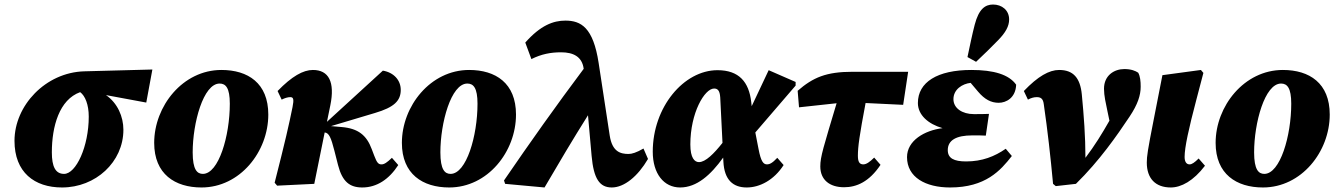

<svg xmlns="http://www.w3.org/2000/svg" viewBox="-20 -812 5893 848"><path d="M254 16C402 16 525 -96 525 -239C525 -297 499 -357 448 -392L626 -359L653 -505L352 -497C181 -492 44 -346 44 -190C44 -51 132 16 254 16ZM209 -139C209 -254 242 -372 334 -405C356 -389 372 -350 372 -297C372 -165 316 -44 263 -44C225 -44 209 -76 209 -139Z M870 16C1040 16 1165 -142 1165 -306C1165 -445 1075 -503 958 -503C787 -503 661 -343 661 -181C661 -43 753 16 870 16ZM876 -44C851 -44 831 -62 831 -139C831 -269 878 -443 950 -443C977 -443 995 -424 995 -354C995 -212 946 -44 876 -44Z M1193 -5 1204 8 1368 0 1414 -227C1433 -225 1442 -205 1457 -146L1473 -83C1492 -9 1525 16 1580 16C1645 16 1699 -21 1739 -83L1711 -115C1689 -94 1677 -86 1665 -86C1652 -86 1645 -92 1633 -124L1622 -153C1599 -215 1562 -245 1488 -251L1442 -255L1636 -313C1721 -338 1750 -367 1750 -415C1750 -458 1719 -492 1671 -500L1424 -274L1439 -347C1460 -450 1432 -503 1362 -503C1319 -503 1269 -475 1206 -410L1224 -372C1238 -379 1251 -383 1262 -383C1276 -383 1279 -374 1272 -339C1256 -260 1240 -189 1193 -5Z M1964 16C2134 16 2259 -142 2259 -306C2259 -445 2169 -503 2052 -503C1881 -503 1755 -343 1755 -181C1755 -43 1847 16 1964 16ZM1970 -44C1945 -44 1925 -62 1925 -139C1925 -269 1972 -443 2044 -443C2071 -443 2089 -424 2089 -354C2089 -212 2040 -44 1970 -44Z M2682 16C2737 16 2797 -33 2842 -110L2822 -156C2791 -138 2771 -132 2756 -132C2720 -132 2684 -142 2673 -213L2624 -534C2600 -691 2546 -721 2477 -721C2424 -721 2367 -700 2300 -624L2327 -551C2371 -573 2412 -581 2458 -581C2512 -581 2551 -562 2558 -508C2438 -348 2321 -183 2206 -15L2211 0L2385 16C2448 -92 2511 -198 2577 -303L2593 -123C2602 -23 2628 16 2682 16Z M3029 -174C3029 -314 3092 -421 3134 -421C3149 -421 3159 -413 3161 -382L3171 -181C3133 -133 3096 -96 3067 -96C3048 -96 3029 -114 3029 -174ZM2984 16C3057 16 3119 -39 3174 -116L3175 -98C3179 -17 3218 16 3278 16C3335 16 3398 -16 3441 -83L3413 -115C3391 -91 3378 -86 3368 -86C3352 -86 3341 -97 3330 -155L3316 -227L3494 -434V-450L3375 -502L3300 -343L3298 -361C3288 -450 3244 -502 3149 -502C3000 -502 2863 -339 2863 -142C2863 -45 2912 16 2984 16Z M3509 -338 3675 -356C3617 -162 3603 -120 3603 -77C3603 -18 3644 15 3708 15C3763 15 3819 -9 3869 -84L3841 -116C3821 -96 3806 -86 3793 -86C3777 -86 3769 -96 3769 -124C3769 -164 3776 -214 3803 -357L3969 -349L3991 -495H3746C3629 -495 3571 -470 3503 -411Z M4176 16C4333 16 4399 -59 4449 -123L4422 -155C4373 -121 4318 -99 4247 -99C4193 -99 4166 -113 4166 -149C4166 -193 4204 -214 4274 -214C4298 -214 4324 -214 4334 -213L4348 -309C4325 -308 4307 -308 4281 -308C4230 -308 4191 -334 4191 -374C4191 -417 4230 -442 4267 -446L4300 -407C4329 -373 4357 -358 4391 -358C4424 -358 4466 -380 4468 -438C4436 -483 4369 -503 4270 -503C4120 -503 4034 -449 4034 -357C4034 -304 4080 -264 4143 -246C4063 -236 3986 -191 3986 -118C3986 -29 4068 16 4176 16ZM4253 -560 4291 -539C4326 -572 4357 -602 4389 -635C4421 -668 4437 -696 4437 -726C4437 -767 4405 -792 4366 -792C4331 -792 4303 -772 4285 -703C4274 -661 4263 -607 4253 -560Z M4631 0 4643 10 4732 0C4836 -102 4913 -213 4969 -297C5005 -351 5018 -391 5018 -429C5018 -453 5016 -475 5007 -491C4995 -499 4976 -507 4946 -507C4901 -507 4856 -479 4856 -420C4856 -389 4864 -356 4871 -322L4880 -279C4847 -221 4815 -169 4774 -115C4774 -210 4767 -301 4758 -395C4751 -467 4721 -503 4658 -503C4614 -503 4564 -475 4502 -410L4520 -372C4533 -379 4546 -383 4559 -383C4577 -383 4587 -376 4590 -352C4607 -235 4620 -119 4631 0Z M5151 16C5197 16 5251 -13 5302 -80L5274 -112C5256 -94 5244 -86 5234 -86C5219 -86 5212 -99 5212 -119C5212 -161 5230 -243 5264 -372L5295 -490L5284 -503L5114 -480L5075 -281C5049 -149 5045 -122 5045 -94C5045 -24 5083 16 5151 16Z M5558 16C5728 16 5853 -142 5853 -306C5853 -445 5763 -503 5646 -503C5475 -503 5349 -343 5349 -181C5349 -43 5441 16 5558 16ZM5564 -44C5539 -44 5519 -62 5519 -139C5519 -269 5566 -443 5638 -443C5665 -443 5683 -424 5683 -354C5683 -212 5634 -44 5564 -44Z"/></svg>

Font: Source Serif Pro Black
Style: Italic
Weight: 900
Italic angle: -12°
Designer: Frank Grießhammer
Foundry: Adobe Systems Incorporated
Version: Version 3.001;hotconv 1.0.111;makeotfexe 2.5.65597